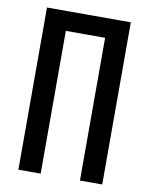

<svg xmlns="http://www.w3.org/2000/svg" viewBox="-83 -796 666 857"><g transform="rotate(10 250.0 -367.5)"><path d="M60 0V-735H440V0H339V-647H161V0Z"/></g></svg>

Font: Iosevka Curly Semibold
Style: Regular
Weight: 600
Monospace: yes
Designer: Belleve Invis
Foundry: Belleve Invis
Version: Version 22.1.2; ttfautohint (v1.8.4)